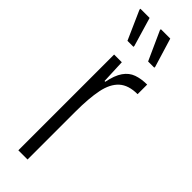

<svg xmlns="http://www.w3.org/2000/svg" viewBox="-241 -713 723 723"><g transform="rotate(45 120.5 -351.0)"><path d="M58 0V-510H99L103 -414H107Q115 -455 131 -478Q147 -501 171 -509.5Q195 -518 226 -518V-467Q178 -467 152 -443.5Q126 -420 116.5 -373Q107 -326 107 -256V0ZM200 -582H167L115 -697V-702H165L200 -587ZM89 -582H57L6 -697V-702H55L89 -587Z"/></g></svg>

Font: Saira ExtraCondensed Light
Style: Regular
Weight: 300
Width: 2
Designer: Hector Gatti with collaboration of the Omnibus-Type team
Foundry: Omnibus-Type
Version: Version 1.101